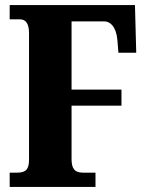

<svg xmlns="http://www.w3.org/2000/svg" viewBox="-20 -734 578 754"><path d="M18 0H355V-56H306C272 -56 261 -73 261 -110V-319H457V-382H261V-650H390C411 -650 436 -632 441 -577L445 -527H515L510 -714H18V-658H59C79 -658 94 -644 94 -604V-108C94 -69 82 -56 47 -56H18Z"/></svg>

Font: Noto Serif Ethiopic ExtraCondensed Black
Style: Regular
Weight: 900
Width: 2
Designer: Monotype Design Team
Foundry: Monotype Imaging Inc.
Version: Version 2.102